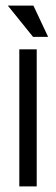

<svg xmlns="http://www.w3.org/2000/svg" viewBox="-20 -664 200 684"><path d="M151.4 -532.7H97.7L7.8 -644H99.1ZM110.8 0H48.8V-488.3H110.8Z"/></svg>

Font: SengPathom
Style: Regular
Weight: 400
Designer: John M. Durdin
Foundry: Lao Script for Windows
Version: Version 1.300